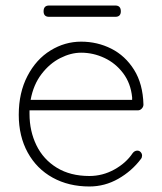

<svg xmlns="http://www.w3.org/2000/svg" viewBox="-20 -666 588 696"><path d="M495 -102Q495 -95 491 -90Q458 -46 409 -18Q360 10 304 10Q229 10 171 -22Q113 -54 80.5 -113Q48 -172 48 -250Q48 -330 79.5 -390.5Q111 -451 163 -483Q215 -515 274 -515Q333 -515 383.5 -489.5Q434 -464 466 -413Q498 -362 500 -287Q500 -279 494 -272.5Q488 -266 480 -266H87V-253Q87 -191 112 -139.5Q137 -88 186 -58Q235 -28 304 -28Q352 -28 394.5 -51.5Q437 -75 461 -111Q468 -120 478 -120Q485 -120 490 -114.5Q495 -109 495 -102ZM91 -304H459V-313Q454 -364 426.5 -400.5Q399 -437 358.5 -456Q318 -475 274 -475Q237 -475 198.5 -455.5Q160 -436 130.5 -397.5Q101 -359 91 -304ZM138 -625Q138 -646 158 -646H398Q418 -646 418 -625Q418 -605 398 -605H158Q138 -605 138 -625Z"/></svg>

Font: Quicksand Light
Style: Regular
Weight: 300
Designer: Andrew Paglinawan
Foundry: Andrew Paglinawan
Version: Version 3.000